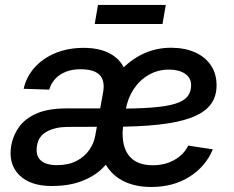

<svg xmlns="http://www.w3.org/2000/svg" viewBox="-20 -745 945 777"><path d="M189.5 7.8Q102.5 7.8 57.9 -36.6Q13.2 -81.1 25.4 -155.8Q32.7 -197.3 57.1 -231.2Q81.5 -265.1 127.4 -285.4Q173.3 -305.7 244.6 -306.2Q270.5 -306.2 294.4 -306.2Q318.4 -306.2 345.5 -306.2Q372.6 -306.2 408.2 -306.2L400.4 -231.9Q364.3 -231.9 326.4 -231.7Q288.6 -231.4 254.9 -231.4Q204.6 -231.4 170.2 -212.9Q135.7 -194.3 129.9 -156.2Q123 -116.7 144 -96.7Q165 -76.7 210.4 -76.7Q256.8 -76.7 289.3 -93.5Q321.8 -110.4 341.1 -137.9Q360.4 -165.5 365.7 -197.3L397 -369.6Q405.8 -418 383.5 -441.4Q361.3 -464.8 304.7 -464.8Q272.9 -464.8 247.1 -454.8Q221.2 -444.8 203.9 -426.3Q186.5 -407.7 179.2 -382.3L75.7 -385.7Q86.9 -435.1 120.6 -472.4Q154.3 -509.8 205.1 -530.5Q255.9 -551.3 318.4 -551.3Q380.9 -551.3 422.6 -529.5Q464.4 -507.8 482.4 -468.8Q500.5 -429.7 491.7 -377L452.1 -137.7L443.8 -135.3Q425.8 -92.8 391.4 -60.8Q356.9 -28.8 306.6 -10.5Q256.3 7.8 189.5 7.8ZM592.3 11.7Q522.5 11.7 473.4 -15.4Q424.3 -42.5 399.7 -94.2Q375 -146 377.9 -219.7Q379.4 -290.5 402.6 -351.1Q425.8 -411.6 465.6 -456.5Q505.4 -501.5 558.1 -526.6Q610.8 -551.8 672.4 -551.8Q727.1 -551.8 768.6 -533.4Q810.1 -515.1 833.3 -481Q856.4 -446.8 856.4 -399.4Q856.4 -352.1 830.6 -319.8Q804.7 -287.6 752.2 -268.3Q699.7 -249 620.1 -240.5Q540.5 -231.9 432.6 -231.9L444.8 -305.2Q535.6 -305.2 595.5 -309.8Q655.3 -314.5 689.7 -325.4Q724.1 -336.4 738.8 -354.7Q753.4 -373 753.4 -400.4Q753.4 -429.7 729 -446.5Q704.6 -463.4 663.6 -463.4Q619.6 -463.4 583 -442.6Q546.4 -421.9 521.7 -385.3Q497.1 -348.6 488.8 -301.3Q484.9 -275.4 481.9 -257.3Q479 -239.3 477.5 -227.1Q476.1 -214.8 476.1 -205.1Q476.1 -142.1 507.1 -109.1Q538.1 -76.2 598.1 -76.2Q647.9 -76.2 686 -97.9Q724.1 -119.6 741.7 -155.8L841.3 -140.6Q811.5 -69.8 745.8 -29.1Q680.2 11.7 592.3 11.7ZM650.9 -725.1 637.7 -647.9H363.3L376.5 -725.1Z"/></svg>

Font: Inter 17pt Medium
Style: Italic
Weight: 500
Italic angle: -9.3988°
Version: Version 4.001;git-66647c0bb